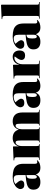

<svg xmlns="http://www.w3.org/2000/svg" viewBox="1478 -2288 823 3820"><g transform="rotate(-90 1890.0 -377.5)"><path d="M176 14Q106 14 66.5 -21Q27 -56 27 -123Q27 -178 55 -209.5Q83 -241 146.5 -257Q210 -273 318 -280V-416Q318 -472 300.5 -494.5Q283 -517 239 -517Q217 -517 185.5 -507Q154 -497 139 -482Q172 -445 187 -423.5Q202 -402 206 -389.5Q210 -377 210 -367Q210 -342 189 -324Q168 -306 128 -306Q81 -306 60 -328Q39 -350 39 -383Q39 -415 66 -451Q93 -487 148.5 -512Q204 -537 289 -537Q364 -537 421 -519Q478 -501 510 -454.5Q542 -408 542 -322V-95Q542 -48 572 -48Q591 -48 608 -56L613 -48Q582 -11 542 1.5Q502 14 468 14Q406 14 374 -12Q342 -38 329 -79Q313 -33 277 -9.5Q241 14 176 14ZM280 -57Q300 -57 309 -73.5Q318 -90 318 -118V-264Q274 -260 259 -236Q244 -212 244 -147Q244 -95 252.5 -76Q261 -57 280 -57Z M618 0V-12L649 -14Q663 -15 667.5 -23.5Q672 -32 672 -57V-447Q672 -476 665.5 -489Q659 -502 636 -504L609 -507L610 -519L881 -531L888 -523L887 -418H888Q908 -478 950.5 -507.5Q993 -537 1053 -537Q1121 -537 1163.5 -506Q1206 -475 1221 -416Q1263 -537 1387 -537Q1471 -537 1517 -489Q1563 -441 1563 -341V-58Q1563 -32 1569 -24Q1575 -16 1593 -14L1617 -12V0H1303V-12L1320 -14Q1334 -16 1337 -25Q1340 -34 1340 -58V-363Q1340 -414 1336 -438.5Q1332 -463 1323 -471Q1314 -479 1298 -479Q1271 -479 1250 -444Q1229 -409 1229 -356V-58Q1229 -32 1232.5 -24Q1236 -16 1249 -14L1266 -12V0H969V-12L986 -14Q1000 -16 1003 -25Q1006 -34 1006 -58V-363Q1006 -414 1002 -438.5Q998 -463 989 -471Q980 -479 964 -479Q946 -479 930 -462.5Q914 -446 904.5 -419.5Q895 -393 895 -362V-58Q895 -32 898.5 -24Q902 -16 915 -14L932 -12V0Z M1803 14Q1733 14 1693.5 -21Q1654 -56 1654 -123Q1654 -178 1682 -209.5Q1710 -241 1773.5 -257Q1837 -273 1945 -280V-416Q1945 -472 1927.5 -494.5Q1910 -517 1866 -517Q1844 -517 1812.5 -507Q1781 -497 1766 -482Q1799 -445 1814 -423.5Q1829 -402 1833 -389.5Q1837 -377 1837 -367Q1837 -342 1816 -324Q1795 -306 1755 -306Q1708 -306 1687 -328Q1666 -350 1666 -383Q1666 -415 1693 -451Q1720 -487 1775.5 -512Q1831 -537 1916 -537Q1991 -537 2048 -519Q2105 -501 2137 -454.5Q2169 -408 2169 -322V-95Q2169 -48 2199 -48Q2218 -48 2235 -56L2240 -48Q2209 -11 2169 1.5Q2129 14 2095 14Q2033 14 2001 -12Q1969 -38 1956 -79Q1940 -33 1904 -9.5Q1868 14 1803 14ZM1907 -57Q1927 -57 1936 -73.5Q1945 -90 1945 -118V-264Q1901 -260 1886 -236Q1871 -212 1871 -147Q1871 -95 1879.5 -76Q1888 -57 1907 -57Z M2245 0V-12L2276 -14Q2290 -15 2294.5 -23.5Q2299 -32 2299 -57V-447Q2299 -475 2292.5 -488.5Q2286 -502 2263 -504L2236 -507L2237 -519L2505 -531L2512 -523L2513 -408H2515Q2533 -476 2576.5 -506.5Q2620 -537 2669 -537Q2729 -537 2762.5 -500Q2796 -463 2796 -399Q2796 -371 2787 -346Q2778 -321 2756.5 -305.5Q2735 -290 2695 -290Q2653 -290 2630.5 -310Q2608 -330 2608 -361Q2608 -377 2613 -393.5Q2618 -410 2633.5 -434.5Q2649 -459 2678 -497Q2656 -507 2629 -501Q2602 -495 2577.5 -475Q2553 -455 2537.5 -421Q2522 -387 2522 -341V-58Q2522 -35 2526 -25Q2530 -15 2552 -14L2593 -12V0Z M2967 14Q2897 14 2857.5 -21Q2818 -56 2818 -123Q2818 -178 2846 -209.5Q2874 -241 2937.5 -257Q3001 -273 3109 -280V-416Q3109 -472 3091.5 -494.5Q3074 -517 3030 -517Q3008 -517 2976.5 -507Q2945 -497 2930 -482Q2963 -445 2978 -423.5Q2993 -402 2997 -389.5Q3001 -377 3001 -367Q3001 -342 2980 -324Q2959 -306 2919 -306Q2872 -306 2851 -328Q2830 -350 2830 -383Q2830 -415 2857 -451Q2884 -487 2939.5 -512Q2995 -537 3080 -537Q3155 -537 3212 -519Q3269 -501 3301 -454.5Q3333 -408 3333 -322V-95Q3333 -48 3363 -48Q3382 -48 3399 -56L3404 -48Q3373 -11 3333 1.5Q3293 14 3259 14Q3197 14 3165 -12Q3133 -38 3120 -79Q3104 -33 3068 -9.5Q3032 14 2967 14ZM3071 -57Q3091 -57 3100 -73.5Q3109 -90 3109 -118V-264Q3065 -260 3050 -236Q3035 -212 3035 -147Q3035 -95 3043.5 -76Q3052 -57 3071 -57Z M3429 0V-12L3460 -14Q3474 -15 3478.5 -23.5Q3483 -32 3483 -57V-685Q3483 -714 3476.5 -727Q3470 -740 3447 -742L3420 -745L3421 -757L3700 -769L3707 -761V-58Q3707 -32 3713 -24Q3719 -16 3737 -14L3761 -12V0Z"/></g></svg>

Font: Display Black
Style: Regular
Weight: 900
Designer: Latin by Veronika Burian and Jose Scaglione. Greek by Irene Vlachou. Cyrillic by Vera Evstafieva.
Foundry: TypeTogether
Version: Version 3.002